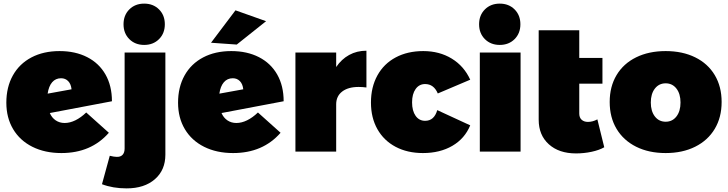

<svg xmlns="http://www.w3.org/2000/svg" viewBox="-20 -837 4019 1060"><path d="M456 -216 581 -104Q483 8 319 8Q228 8 159 -26.5Q90 -61 52.5 -124Q15 -187 15 -270Q15 -356 51 -420.5Q87 -485 153.5 -520Q220 -555 309 -555Q396 -555 461.5 -521.5Q527 -488 562.5 -425.5Q598 -363 598 -278L255 -213Q266 -187 287.5 -172.5Q309 -158 337 -158Q366 -158 396.5 -173Q427 -188 456 -216ZM243 -320 375 -344Q372 -373 356.5 -389Q341 -405 317 -405Q287 -405 268 -383Q249 -361 243 -320Z M890 -703Q890 -653 858 -621Q826 -589 776 -589Q726 -589 694 -621Q662 -653 662 -703Q662 -753 694 -785Q726 -817 776 -817Q826 -817 858 -785Q890 -753 890 -703ZM624 29Q645 30 656.5 18Q668 6 668 -17V-547H893V17Q893 102 835 152.5Q777 203 679 203Q603 203 543 180L586 23Q610 29 624 29Z M1280 -780 1449 -720 1287 -591 1145 -601ZM1404 -216 1529 -104Q1431 8 1267 8Q1176 8 1107 -26.5Q1038 -61 1000.5 -124Q963 -187 963 -270Q963 -356 999 -420.5Q1035 -485 1101.5 -520Q1168 -555 1257 -555Q1344 -555 1409.5 -521.5Q1475 -488 1510.5 -425.5Q1546 -363 1546 -278L1203 -213Q1214 -187 1235.5 -172.5Q1257 -158 1285 -158Q1314 -158 1344.5 -173Q1375 -188 1404 -216ZM1191 -320 1323 -344Q1320 -373 1304.5 -389Q1289 -405 1265 -405Q1235 -405 1216 -383Q1197 -361 1191 -320Z M2003 -557V-354Q1981 -357 1960 -357Q1902 -357 1869 -331.5Q1836 -306 1836 -261V0H1611V-547H1836V-467Q1865 -510 1907.5 -533.5Q1950 -557 2003 -557Z M2327 -373Q2294 -373 2274.5 -345.5Q2255 -318 2255 -272Q2255 -225 2274.5 -197.5Q2294 -170 2327 -170Q2377 -170 2394 -229L2576 -145Q2546 -72 2477.5 -32Q2409 8 2315 8Q2229 8 2164 -26.5Q2099 -61 2063.5 -124Q2028 -187 2028 -271Q2028 -356 2063.5 -420.5Q2099 -485 2164.5 -520Q2230 -555 2317 -555Q2406 -555 2474 -513.5Q2542 -472 2576 -397L2397 -321Q2375 -373 2327 -373Z M2853 -703Q2853 -653 2821 -621Q2789 -589 2739 -589Q2689 -589 2657 -621Q2625 -653 2625 -703Q2625 -753 2657 -785Q2689 -817 2739 -817Q2789 -817 2821 -785Q2853 -753 2853 -703ZM2629 -547H2854V0H2629Z M3316 -24Q3288 -8 3246 1Q3204 10 3160 10Q3066 10 3010 -40.5Q2954 -91 2954 -176V-670H3178V-517H3306V-375H3178V-210Q3178 -188 3191 -176Q3204 -164 3226 -164Q3252 -164 3278 -178Z M3964 -274Q3964 -189 3926 -125.5Q3888 -62 3818 -27Q3748 8 3655 8Q3562 8 3492 -27Q3422 -62 3384 -125.5Q3346 -189 3346 -274Q3346 -359 3384 -422.5Q3422 -486 3492 -520.5Q3562 -555 3655 -555Q3748 -555 3818 -520.5Q3888 -486 3926 -422.5Q3964 -359 3964 -274ZM3573 -271Q3573 -223 3595.5 -194Q3618 -165 3655 -165Q3692 -165 3714.5 -194Q3737 -223 3737 -271Q3737 -319 3714.5 -348Q3692 -377 3655 -377Q3618 -377 3595.5 -348Q3573 -319 3573 -271Z"/></svg>

Font: TypoPRO Montserrat Alternates
Style: Regular
Weight: 900
Designer: Julieta Ulanovsky
Foundry: Julieta Ulanovsky
Version: Version 6.001